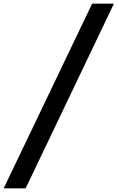

<svg xmlns="http://www.w3.org/2000/svg" viewBox="-50 -770 639 1040"><path d="M449 -750H567L89 250H-30Z"/></svg>

Font: Oakes Grotesk
Style: Bold Italic
Weight: 600
Italic angle: -8°
Designer: Samuel Oakes
Foundry: Samuel Oakes
Version: Version 1.000;PS 001.000;hotconv 1.0.88;makeotf.lib2.5.64775